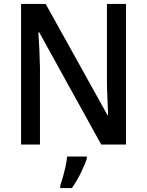

<svg xmlns="http://www.w3.org/2000/svg" viewBox="-20 -800 746 975"><path d="M620 -66H494L179 -636H175Q178 -593 180 -546.5Q182 -500 183 -454V-66H87V-780H212L526 -215H529Q528 -254 525.5 -302Q523 -350 523 -393V-780H620ZM421 5Q411 36 390 79Q369 122 345 155H286V143Q292 125 299.5 98.5Q307 72 313 44Q319 16 321 -5H421Z"/></svg>

Font: Noto Sans Malayalam UI SemiCondensed Medium
Style: Regular
Weight: 500
Width: 4
Designer: Jelle Bosma - Monotype Design Team
Foundry: Monotype Imaging Inc.
Version: Version 2.104; ttfautohint (v1.8.4.7-5d5b)